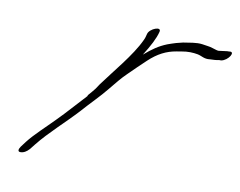

<svg xmlns="http://www.w3.org/2000/svg" viewBox="-62 -604 853 681"><g transform="rotate(10 364.0 -264.0)"><path d="M48 -25C41 -15 40 -6 50 -6C62 -6 72 -12 82 -23L97 -42C136 -91 190 -138 235 -187C263 -219 296 -251 320 -281C338 -303 357 -327 376 -345C396 -365 416 -384 436 -403C468 -433 498 -448 534 -454L552 -457C573 -461 593 -460 609 -457C625 -454 634 -444 656 -447C665 -447 680 -448 688 -450H695C720 -454 743 -491 717 -486H711C700 -484 691 -484 680 -482C676 -482 674 -483 670 -484L657 -488C651 -490 646 -491 639 -492L619 -495C598 -498 572 -492 551 -489L527 -483C518 -480 507 -477 497 -473C467 -461 446 -446 418 -422C440 -457 456 -487 462 -511C469 -534 425 -517 420 -497C417 -488 418 -485 412 -473C386 -416 323 -343 286 -292L274 -274C268 -266 260 -257 253 -249C251 -247 250 -245 250 -243C218 -209 188 -174 155 -141C124 -109 87 -76 63 -45Z"/></g></svg>

Font: Stray Cat
Style: UltObl
Weight: 400
Version: Version 1.0